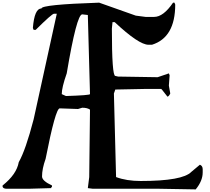

<svg xmlns="http://www.w3.org/2000/svg" viewBox="-20 -1454 1616 1474"><path d="M741.2 -1433.6Q297.9 -1418.9 297.9 -1388.7Q244.1 -1388.7 232.4 -1239.3L238.3 -1224.6H253.9Q378.9 -1348.6 394.5 -1348.6H416L238.3 -538.1Q176.8 -301.8 124 -209Q107.4 -115.2 0 -30.3V-19.5Q5.9 -4.9 32.2 -4.9H200.2L373 -9.8V-14.6L378.9 -19.5V-30.3Q302.7 -65.4 302.7 -99.6Q302.7 -158.2 330.1 -234.4Q406.2 -622.1 438.5 -622.1L579.1 -617.2L611.3 -627Q650.4 -627 670.9 -612.3L665 -94.7L654.3 -9.8L692.4 -4.9H1201.2L1482.4 0Q1536.1 -65.4 1536.1 -129.9V-154.3Q1536.1 -180.7 1514.6 -189.5L1449.2 -134.8Q1381.8 -64.5 1060.5 -64.5Q951.2 -64.5 871.1 -94.7L854.5 -736.3L865.2 -766.6L1108.4 -771.5H1216.8L1222.7 -766.6L1265.6 -711.9Q1277.3 -714.8 1287.1 -736.3L1276.4 -796.9L1282.2 -876L1276.4 -890.6L1190.4 -861.3L886.7 -866.2L865.2 -871.1Q838.9 -871.1 838.9 -1234.4L843.8 -1284.2H860.4Q1045.9 -1110.4 1120.1 -1110.4H1146.5Q1325.2 -1166 1325.2 -1418.9L1319.3 -1433.6H1308.6Q1234.4 -1324.2 1163.1 -1324.2H1097.7L1022.5 -1334ZM654.3 -1338.9 670.9 -731.4Q670.9 -722.7 486.3 -716.8L454.1 -731.4Q454.1 -782.2 492.2 -890.6Q568.4 -1343.8 611.3 -1343.8Z"/></svg>

Font: Elementary Gothic 
Style: Regular
Weight: 400
Designer: Bill Roach / W.K. Roach
Version: Version 1.00 April 18, 2012, initial release